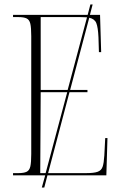

<svg xmlns="http://www.w3.org/2000/svg" viewBox="-20 -780 539 854"><path d="M38 0V-10H62Q86 -10 98.5 -16Q111 -22 115 -40Q119 -58 119 -95V-619Q119 -656 115 -674Q111 -692 98.5 -698Q86 -704 62 -704H38V-714H370L382 -760H392L380 -714H425L430 -548H420L418 -614Q416 -658 408.5 -677Q401 -696 377 -701L292 -380H369V-370H289L194 -10H364Q398 -10 414.5 -16Q431 -22 436.5 -38.5Q442 -55 444 -88L448 -166H458L453 0H191L177 54H166L181 0ZM161 -380H281L367 -703Q355 -704 336 -704H161ZM159 -10H183L279 -370H161Z"/></svg>

Font: Noto Serif Display Condensed ExtraLight
Style: Regular
Weight: 200
Width: 3
Designer: Monotype Design Team
Foundry: Monotype Imaging Inc.
Version: Version 2.009